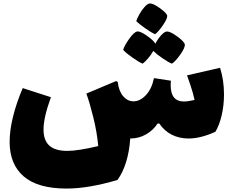

<svg xmlns="http://www.w3.org/2000/svg" viewBox="-20 -766 1358 1116"><path d="M1282 -217Q1282 -154 1268.5 -96Q1255 -38 1232 0Q1146 39 1076 39Q1022 39 978.5 17Q935 -5 906 -48H896Q871 -9 829 15Q787 39 738 39H737Q732 114 713 175.5Q694 237 663 280Q494 330 367 330Q200 330 118 259.5Q36 189 36 59Q36 -73 112 -254L276 -201Q233 -83 233 -13Q233 50 267 80.5Q301 111 371 111Q434 111 551 83Q544 4 523 -81.5Q502 -167 482 -222L655 -295L664 -290Q671 -235 696.5 -206Q722 -177 756 -177Q794 -177 828 -213Q862 -249 875 -312L973 -297Q972 -287 972 -270Q972 -176 1050 -176Q1071 -176 1111 -185Q1101 -230 1086 -274Q1071 -318 1067 -328L1259 -372Q1282 -301 1282 -217ZM772 -643Q776 -658 790 -683Q804 -708 821.5 -727Q839 -746 852 -746Q871 -746 909.5 -718.5Q948 -691 952 -675Q954 -659 927 -619.5Q900 -580 881 -567Q859 -577 823.5 -602Q788 -627 772 -643ZM979 -396Q959 -404 924.5 -427.5Q890 -451 871 -470Q859 -448 840 -426Q821 -404 809 -396Q787 -405 749.5 -431.5Q712 -458 696 -476Q702 -499 730 -539Q758 -579 777 -583Q794 -586 833.5 -558.5Q873 -531 883 -512Q898 -541 917.5 -562Q937 -583 951 -583Q971 -583 1011 -553.5Q1051 -524 1054 -508Q1057 -490 1028.5 -449.5Q1000 -409 979 -396Z"/></svg>

Font: Lalezar
Style: Regular
Weight: 400
Designer: Borna Izadpanah
Foundry: Borna Izadpanah
Version: Version 1.003;November 28, 2018;FontCreator 11.5.0.2421 64-b